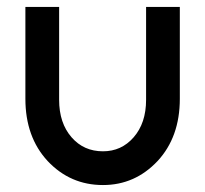

<svg xmlns="http://www.w3.org/2000/svg" viewBox="-20 -520 590 552"><path d="M53 -500V-236Q53 -126 117 -57Q182 12 276 12Q368 12 433 -57Q497 -126 497 -236V-500H400V-233Q400 -166 364 -125Q329 -85 276 -85Q221 -85 186 -125Q150 -166 150 -233V-500Z"/></svg>

Font: Unageo
Style: Medium
Weight: 500
Designer: Richard Sepsi
Foundry: Richard Sepsi
Version: Version 2.000